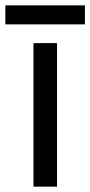

<svg xmlns="http://www.w3.org/2000/svg" viewBox="-40 -697 337 717"><path d="M173 0H85V-536H173ZM277 -677V-606H-20V-677Z"/></svg>

Font: Go Noto Kurrent-Regular
Style: Regular
Weight: 400
Designer: Monotype Design Team
Foundry: Monotype Imaging Inc.
Version: Version 2.012; ttfautohint (v1.8.4.7-5d5b)